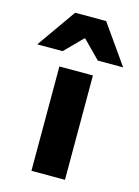

<svg xmlns="http://www.w3.org/2000/svg" viewBox="-179 -821 641 885"><g transform="rotate(15 141.0 -378.0)"><path d="M61 0V-498H221V0ZM-64 -570 67 -756H215L346 -570H225L143 -653H139L57 -570Z"/></g></svg>

Font: Source Sans 3 ExtraBold
Style: Regular
Weight: 800
Designer: Paul D. Hunt
Foundry: Adobe
Version: Version 3.052;hotconv 1.1.0;makeotfexe 2.6.0